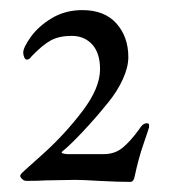

<svg xmlns="http://www.w3.org/2000/svg" viewBox="-20 -797 340 380"><path d="M20 -437ZM176 -439Q144 -441 129 -441L71 -440Q55 -439 32 -439Q28 -439 24 -442.5Q20 -446 20 -449Q20 -452 28 -459L67 -494Q109 -532 143.5 -577.5Q178 -623 178 -660Q178 -692 162.5 -709Q147 -726 122 -726Q97 -726 80.5 -717Q64 -708 42 -685Q38 -679 33 -679Q30 -679 28 -683.5Q26 -688 26 -693Q26 -703 41 -724Q56 -745 82.5 -761Q109 -777 143 -777Q187 -777 210.5 -750.5Q234 -724 234 -684Q234 -664 223 -640Q212 -616 194 -594Q169 -563 143 -535.5Q117 -508 103 -497L102 -495Q102 -494 106 -493Q110 -492 113 -492H186Q207 -492 222.5 -504.5Q238 -517 256 -542Q259 -547 262.5 -550Q266 -553 271 -553Q275 -553 275 -549.5Q275 -546 275 -545Q274 -541 264 -512Q254 -483 247 -450Q245 -437 238 -437Q214 -437 176 -439Z"/></svg>

Font: EB Garamond
Style: Regular
Weight: 400
Designer: Georg Duffner and Octavio Pardo
Foundry: Georg Duffner
Version: Version 1.000; ttfautohint (v1.6)